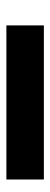

<svg xmlns="http://www.w3.org/2000/svg" viewBox="203 -243 158 604"><g transform="rotate(90 282.0 59.0)"><path d="M544.7 0H59.9V117.9H544.7Z"/></g></svg>

Font: Estedad-FD VF
Style: Regular
Weight: 100
Designer: Amin Abedi
Version: Version 7.3